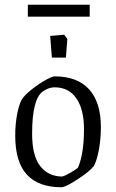

<svg xmlns="http://www.w3.org/2000/svg" viewBox="-20 -778 488 807"><path d="M44 -208Q44 -254 51.5 -295Q59 -336 71 -359Q84 -379 113 -402Q142 -425 170.5 -441Q199 -457 210 -457Q305 -457 354.5 -402.5Q404 -348 404 -244Q404 -195 396 -150.5Q388 -106 375 -81Q358 -58 306.5 -24.5Q255 9 238 9Q142 9 93 -44Q44 -97 44 -208ZM308 -74Q333 -132 333 -236Q333 -318 301 -364.5Q269 -411 209 -411Q185 -411 159 -393Q115 -360 115 -216Q115 -124 148.5 -80.5Q182 -37 240 -36Q250 -37 276 -52Q302 -67 308 -74ZM191 -627 250 -632 263 -614 257 -536H198ZM97 -758H357V-708H97Z"/></svg>

Font: Grenze Light
Style: Regular
Weight: 300
Designer: Renata Polastri
Foundry: Omnibus-Type
Version: Version 1.002; ttfautohint (v1.8)